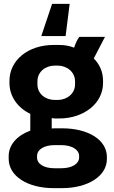

<svg xmlns="http://www.w3.org/2000/svg" viewBox="-20 -764 591 995"><path d="M341 -744H250L194 -577H320ZM29 -334C29 -264 72 -205 137 -174V-87C69 -62 25 -14 25 45V59C25 149 123 211 258 211H301C435 211 534 149 534 60V50C534 -39 438 -99 302 -99H270C262 -99 254 -99 248 -98V-152C254 -151 260 -150 267 -150H286C416 -150 514 -229 514 -334V-345C514 -391 497 -430 466 -461L524 -573H391C380 -558 371 -539 364 -517C341 -526 316 -531 287 -531H257C126 -531 29 -452 29 -345ZM174 -342C174 -392 215 -424 264 -424H279C327 -424 369 -391 369 -342V-327C369 -279 327 -246 279 -246H264C215 -246 174 -278 174 -327ZM172 45C172 12 206 -12 264 -12H296C354 -12 390 12 390 45V52C390 84 355 108 296 108H264C206 108 172 85 172 52Z"/></svg>

Font: Fixel Text Bold
Style: Bold
Weight: 700
Width: 4
Designer: AlfaBravo + MacPaw
Foundry: Kyrylo Tkachov, Marchela Mozhyna, Serhii Makarenko, Maria Weinstein, Zakhar Kryvoshyya
Version: Version 1.211